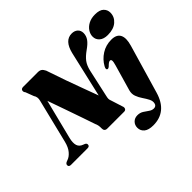

<svg xmlns="http://www.w3.org/2000/svg" viewBox="-238 -999 1510 1510"><g transform="rotate(-45 517.0 -244.0)"><path d="M136.5 -157Q125.5 -111.5 134.2 -83.5Q143 -55.5 176 -44L187.5 -39.5Q202.5 -33 202.5 -20Q202.5 0 179 0H-4.5Q-28.5 0 -28.5 -19Q-28.5 -34 -10.5 -41.5L3.5 -47Q29 -55.5 53 -83.8Q77 -112 89.5 -162L179.5 -528Q189.5 -563 171 -589.5L145.5 -657Q133.5 -671 138 -685.5Q142.5 -700 163.5 -700H325Q347 -700 359 -691.2Q371 -682.5 381 -662Q411.5 -570.5 437 -499Q462.5 -427.5 486.2 -364Q510 -300.5 535 -232L623.5 -615.5Q650.5 -727 729 -727Q760 -727 779.2 -709.8Q798.5 -692.5 798.5 -662.5Q798 -631.5 779.8 -605.8Q761.5 -580 720.5 -551.5Q679.5 -522.5 658 -494Q636.5 -465.5 625.5 -419L574 -185.5Q570 -169 570.2 -158.5Q570.5 -148 576 -134.5L606.5 -38.5Q613 -23.5 607.2 -11.8Q601.5 0 586 0H399Q367 0 368 -34Q369.5 -67 357 -92.5Q343.5 -132.5 321.8 -195.5Q300 -258.5 273.5 -334.2Q247 -410 219.5 -487.5ZM922.5 -517Q877 -517 852.5 -538.5Q828 -560 828 -592.5Q828 -620.5 844.8 -646Q861.5 -671.5 892 -687.5Q922.5 -703.5 964.5 -703.5Q1015.5 -703.5 1038.2 -681.5Q1061 -659.5 1061 -628Q1061 -581 1024.2 -549Q987.5 -517 922.5 -517ZM990.5 -329.5 872.5 74.5Q824.5 238.5 673 238.5Q621 238.5 595.5 217.5Q570 196.5 570 162.5Q570 133 589.5 113Q609 93 640 93Q668.5 93 690 106.5Q711.5 120 730.2 133.8Q749 147.5 770 147.5Q796 147.5 801.5 122Q806.5 99.5 794 75.2Q781.5 51 763.8 25.2Q746 -0.5 735.5 -29.2Q725 -58 734 -90.5L796 -305.5Q805.5 -338 803.8 -350.8Q802 -363.5 791.5 -363.5Q784 -363.5 775.5 -358Q767 -352.5 752 -337.5Q738.5 -326 729.5 -329.5Q716 -335.5 730 -361.5Q757 -410.5 805.5 -441.5Q854 -472.5 915 -472.5Q973 -472.5 992 -435.8Q1011 -399 990.5 -329.5Z"/></g></svg>

Font: Fraunces 72pt Black
Style: Italic
Weight: 900
Italic angle: -16°
Version: Version 1.000;[b76b70a41]